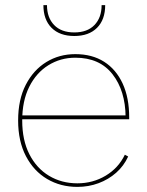

<svg xmlns="http://www.w3.org/2000/svg" viewBox="-20 -722 574 752"><path d="M283 10Q217 10 164.5 -21Q112 -52 81.5 -110.5Q51 -169 51 -250Q51 -332 81 -390Q111 -448 161.5 -479Q212 -510 275 -510Q341 -510 388 -480Q435 -450 460.5 -394.5Q486 -339 486 -262Q486 -261 486 -259Q486 -257 486 -255H59V-270H479L472 -264Q471 -367 420.5 -431.5Q370 -496 275 -496Q217 -496 169.5 -466.5Q122 -437 94.5 -382Q67 -327 67 -250Q67 -173 95 -118Q123 -63 172 -33.5Q221 -4 283 -4Q344 -4 394 -34Q444 -64 469 -116L482 -109Q465 -72 435 -45.5Q405 -19 366 -4.5Q327 10 283 10ZM392 -702Q392 -645 360 -613Q328 -581 271 -581Q214 -581 182 -613Q150 -645 150 -702H164Q164 -653 192 -624Q220 -595 271 -595Q322 -595 350 -624Q378 -653 378 -702Z"/></svg>

Font: Work Sans Thin
Style: Regular
Weight: 250
Designer: Wei Huang
Foundry: Wei Huang
Version: Version 2.012